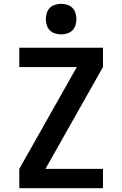

<svg xmlns="http://www.w3.org/2000/svg" viewBox="-20 -985 640 1005"><path d="M81 0V-101L382 -634H81V-735H519V-634L218 -101H519V0ZM300 -805Q284 -805 268 -810Q252 -815 241 -826Q230 -837 225 -853Q220 -869 220 -885Q220 -901 225 -917Q230 -933 241 -944Q252 -955 268 -960Q284 -965 300 -965Q316 -965 332 -960Q348 -955 359 -944Q370 -933 375 -917Q380 -901 380 -885Q380 -869 375 -853Q370 -837 359 -826Q348 -815 332 -810Q316 -805 300 -805Z"/></svg>

Font: R Plex Mono
Style: Bold
Weight: 700
Monospace: yes
Designer: Belleve Invis
Foundry: Belleve Invis
Version: Version 31.8.0